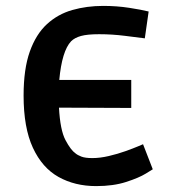

<svg xmlns="http://www.w3.org/2000/svg" viewBox="-20 -618 577 651"><path d="M306 13Q234 13 178.5 -18Q123 -49 91.5 -117Q60 -185 60 -294Q60 -384 81 -443Q102 -502 139 -536Q176 -570 225 -584Q274 -598 330 -598Q376 -598 418 -591.5Q460 -585 484 -579L471 -488Q447 -491 403.5 -496.5Q360 -502 316 -502Q276 -502 254.5 -496Q233 -490 221 -478Q190 -445 181 -347H425V-252L180 -253Q184 -177 202 -143Q220 -109 236 -98Q243 -92 256 -87Q269 -82 293 -82Q319 -82 349 -89Q379 -96 405.5 -105.5Q432 -115 448.5 -122Q465 -129 465 -129L498 -44Q498 -44 474.5 -29.5Q451 -15 407.5 -1Q364 13 306 13Z"/></svg>

Font: Ruda
Style: Bold
Weight: 700
Designer: Mariela Monsalve and Angelina Sanchez
Foundry: Mariela Monsalve and Angelina Sanchez
Version: Version 2.000